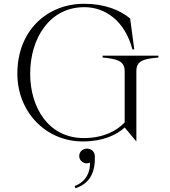

<svg xmlns="http://www.w3.org/2000/svg" viewBox="-20 -735 902 1018"><path d="M524 -440V-430C596 -423 641 -414 641 -358V-86C599 -41 528 -3 424 -3C237 -3 140 -165 140 -344C140 -532 243 -697 427 -697C539 -697 642 -624 682 -473H692L670 -637C617 -681 536 -715 426 -715C230 -715 72 -573 72 -345C72 -140 224 15 419 15C526 15 599 -20 641 -59L703 15V-358C703 -414 743 -423 820 -430V-440ZM376 251 380 263C461 237 485 172 483 96C483 67 463 53 441 53C419 53 400 69 400 92C400 115 419 131 440 131C447 131 452 129 457 127C459 171 441 227 376 251Z"/></svg>

Font: Sprat Light
Style: Regular
Weight: 300
Designer: Ethan Nakache
Foundry: Collletttivo
Version: Version 2.000;Glyphs 3.2 (3217)